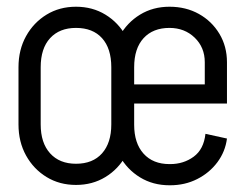

<svg xmlns="http://www.w3.org/2000/svg" viewBox="-20 -535 730 571"><path d="M311 -164V-336H377V-164ZM35 -164V-336H101V-164ZM204 -452V-515H208V-452ZM204 15V-48H208V15ZM35 -335Q35 -387 57.5 -427.5Q80 -468 118.5 -491.5Q157 -515 206 -515V-452Q157 -452 129 -421.5Q101 -391 101 -335ZM377 -335H311Q311 -391 283.5 -421.5Q256 -452 206 -452V-515Q255 -515 293.5 -491.5Q332 -468 354.5 -427.5Q377 -387 377 -335ZM35 -165H101Q101 -110 129 -79Q157 -48 206 -48V15Q157 15 118.5 -8.5Q80 -32 57.5 -72.5Q35 -113 35 -165ZM377 -165Q377 -113 354.5 -72.5Q332 -32 293.5 -8.5Q255 15 206 15V-48Q256 -48 283.5 -79Q311 -110 311 -165ZM319 -227V-284H655V-227ZM483 16V-47H487V16ZM313 -164V-335H379V-164ZM589 -284V-350H655V-284ZM655 -350H589Q589 -394 559 -423Q529 -452 484 -452V-515Q533 -515 571.5 -493.5Q610 -472 632.5 -434.5Q655 -397 655 -350ZM591 -137 655 -123Q650 -84 626.5 -52.5Q603 -21 566.5 -2.5Q530 16 486 16V-47Q526 -47 556 -69Q586 -91 591 -137ZM313 -335Q313 -387 335.5 -427.5Q358 -468 396.5 -491.5Q435 -515 484 -515V-452Q435 -452 407 -421.5Q379 -391 379 -335ZM313 -164H379Q379 -109 407 -78Q435 -47 484 -47V16Q435 16 396.5 -7.5Q358 -31 335.5 -71.5Q313 -112 313 -164Z"/></svg>

Font: Akshar Light
Style: Regular
Weight: 300
Designer: Tall Chai
Foundry: Tall Chai
Version: Version 1.100